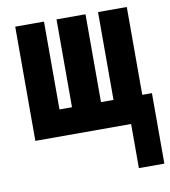

<svg xmlns="http://www.w3.org/2000/svg" viewBox="-81 -590 762 861"><g transform="rotate(-10 300.0 -159.5)"><path d="M482 201V0H46V-520H177V-120H234V-520H366V-120H423V-520H554V-120H598V201Z"/></g></svg>

Font: Iosevka SS04 Heavy Extended
Style: Regular
Weight: 900
Width: 7
Monospace: yes
Designer: Belleve Invis
Foundry: Belleve Invis
Version: Version 19.0.0; ttfautohint (v1.8.4)